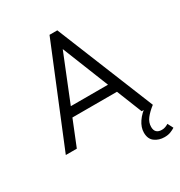

<svg xmlns="http://www.w3.org/2000/svg" viewBox="-205 -828 1102 1177"><g transform="rotate(-30 346.0 -240.0)"><path d="M37 0 319 -688H374L653 0H574L331 -608H360L115 0ZM166 -179V-244H526V-179ZM617 208Q578 208 549 187Q520 166 520 121Q520 84 545 47Q570 10 613 -18L653 0Q618 27 597 54Q576 81 576 113Q576 137 588.5 149Q601 161 625 161Q639 161 650.5 156.5Q662 152 672 146L692 185Q678 194 660 201Q642 208 617 208Z"/></g></svg>

Font: Outfit Thin Light
Style: Regular
Weight: 300
Version: Version 1.100;gftools[0.9.27]